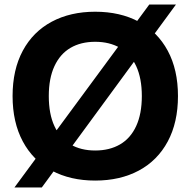

<svg xmlns="http://www.w3.org/2000/svg" viewBox="-20 -790 844 850"><path d="M35.7 -364.7Q35.7 -481.4 81 -565.6Q126.3 -649.7 209 -693.9Q291.7 -738.1 401.4 -738.1Q512.1 -738.1 594.7 -693.8Q677.3 -649.4 722.6 -565.4Q767.9 -481.4 767.9 -364.7Q767.9 -248 722.6 -163.6Q677.3 -79.3 594.6 -34.9Q511.9 9.4 401.4 9.4Q291.4 9.4 208.9 -34.9Q126.3 -79.3 81 -163.8Q35.7 -248.3 35.7 -364.7ZM607.9 -364.7Q607.9 -443.3 582.9 -497.3Q557.9 -551.3 511.3 -578.1Q464.7 -605 401.4 -605Q337.9 -605 291.9 -578Q246 -551 221 -497.1Q196 -443.3 196 -364.7Q196 -285.4 221 -231.6Q246 -177.7 292.1 -150.7Q338.1 -123.7 401.4 -123.7Q465 -123.7 511.4 -150.7Q557.9 -177.7 582.9 -231.9Q607.9 -286.1 607.9 -364.7ZM640.9 -770H759L165 40H43.9Z"/></svg>

Font: Mona Sans VF XLt
Style: Regular
Weight: 200
Designer: Deni Anggara
Foundry: GitHub
Version: Version 2.000;Glyphs 3.2.3 (3260)